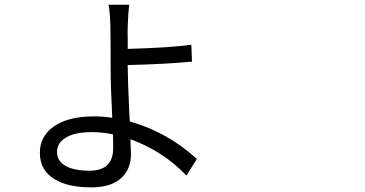

<svg xmlns="http://www.w3.org/2000/svg" viewBox="-20 -767 1540 811"><path d="M366.2 24.4Q266.6 24.4 210.9 -9.8Q148.4 -46.9 148.4 -122.1Q148.4 -189.5 204.1 -230.5Q264.6 -275.4 377 -275.4Q416 -275.4 454.1 -269.5Q447.3 -401.4 447.3 -485.4Q447.3 -615.2 446.3 -655.3Q444.3 -718.8 438.5 -747.1H482.4H526.4Q521.5 -715.8 519.5 -655.3Q518.6 -638.7 519.5 -596.7Q519.5 -573.2 519.5 -560.5Q700.2 -565.4 788.1 -578.1L791 -506.8Q683.6 -496.1 519.5 -492.2V-485.4Q519.5 -431.6 526.4 -284.2Q528.3 -263.7 528.3 -253.9Q687.5 -209 811.5 -95.7L767.6 -25.4Q668.9 -128.9 531.2 -178.7Q531.2 -174.8 531.2 -167Q533.2 -130.9 533.2 -117.2Q533.2 -54.7 495.1 -17.6Q452.1 24.4 366.2 24.4ZM358.4 -45.9Q458 -45.9 458 -141.6Q458 -148.4 458 -164.1Q457 -186.5 457 -199.2Q415 -209 368.2 -209Q296.9 -209 259.8 -186.5Q220.7 -164.1 220.7 -125.5Q220.7 -86.9 256.8 -66.4Q293 -45.9 358.4 -45.9Z"/></svg>

Font: Bpmf GenSeki Gothic R
Style: R
Weight: 400
Foundry: But Ko
Version: Version 1.320